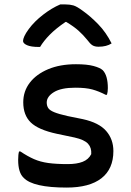

<svg xmlns="http://www.w3.org/2000/svg" viewBox="-20 -836 590 867"><path d="M286 -95Q327 -95 353.5 -105.5Q380 -116 392 -140Q394 -169 377.5 -187Q361 -205 317 -215L236 -232Q153 -250 119 -283Q85 -316 85 -374Q85 -424 114.5 -462.5Q144 -501 197.5 -523.5Q251 -546 323 -546Q373 -546 402.5 -538Q432 -530 444 -519Q467 -495 467 -438Q467 -421 463 -408H457Q426 -424 397 -432Q368 -440 320 -440Q256 -440 223.5 -420Q191 -400 191 -373Q191 -359 197.5 -348.5Q204 -338 224.5 -329.5Q245 -321 285 -312L354 -298Q427 -282 459.5 -244.5Q492 -207 492 -154Q492 -73 438 -31Q384 11 281 11Q129 11 87 -33Q62 -56 62 -114Q62 -139 66 -152H72Q105 -130 133.5 -117.5Q162 -105 197.5 -100Q233 -95 286 -95ZM252 -816H276Q296 -816 311.5 -811.5Q327 -807 354 -787Q388 -763 423.5 -726.5Q459 -690 484 -640Q461 -625 425 -625Q408 -625 397.5 -631.5Q387 -638 373 -657Q356 -678 335 -697Q314 -716 279 -737H276Q232 -707 204.5 -679Q177 -651 161 -624H155Q120 -624 102 -632Q84 -640 84 -651Q84 -659 90 -672.5Q96 -686 110 -705Q135 -739 174.5 -769.5Q214 -800 252 -816Z"/></svg>

Font: Recursive Sn Csl St Med
Style: Regular
Weight: 500
Version: Version 1.079;hotconv 1.0.112;makeotfexe 2.5.65598; ttfautoh